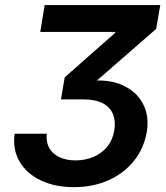

<svg xmlns="http://www.w3.org/2000/svg" viewBox="-20 -748 671 778"><path d="M279.8 10.3Q203.1 10.3 145.8 -16.8Q88.4 -43.9 59.6 -92.8Q30.8 -141.6 39.1 -206.1H169.4Q166 -172.4 179.7 -148.2Q193.4 -124 220.9 -111.1Q248.5 -98.1 286.1 -98.1Q325.2 -98.1 358.4 -112.1Q391.6 -126 414.1 -153.1Q436.5 -180.2 442.9 -218.8Q449.2 -253.9 439 -282.5Q428.7 -311 399.2 -328.1Q369.6 -345.2 316.9 -345.2H227.1L242.2 -434.6L446.3 -614.7L447.3 -618.7H143.1L161.1 -727.5H629.4L612.8 -630.9L339.4 -392.6L336.4 -419.4Q418.9 -428.7 476.1 -403.1Q533.2 -377.4 559.3 -327.6Q585.4 -277.8 574.7 -213.4Q563.5 -147.5 523.4 -96.9Q483.4 -46.4 420.7 -18.1Q357.9 10.3 279.8 10.3Z"/></svg>

Font: Inter 18pt SemiBold
Style: Italic
Weight: 600
Italic angle: -9.3988°
Designer: Rasmus Andersson
Foundry: rsms
Version: Version 4.001;git-66647c0bb